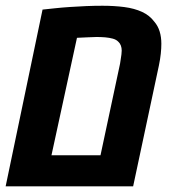

<svg xmlns="http://www.w3.org/2000/svg" viewBox="-22 -661 615 681"><path d="M-2 0 128.9 -627Q147.5 -628.9 172.4 -631.6Q197.3 -634.3 225.6 -636.2Q253.9 -638.2 283.4 -639.4Q313 -640.6 341.3 -640.6Q382.8 -640.6 418.7 -636Q454.6 -631.3 481.7 -618.9Q508.8 -606.4 525.4 -584Q538.1 -569.3 544.2 -549.6Q550.3 -529.8 550.3 -505.9Q550.3 -489.7 548.3 -470.7Q546.4 -451.7 541.5 -428.2L450.2 0ZM160.6 -110.4H334.5L403.8 -435.1Q404.8 -441.9 406.2 -450.7Q407.7 -459.5 408.7 -467.8Q409.7 -476.1 409.7 -481.4Q409.7 -491.2 406.7 -499.3Q403.8 -507.3 397.9 -512.7Q390.6 -520.5 378.2 -523.9Q365.7 -527.3 350.8 -528.6Q335.9 -529.8 320.3 -529.8Q304.2 -529.3 287.8 -528.6Q271.5 -527.8 251 -526.9Z"/></svg>

Font: Open Sans SemiCondensed
Style: Bold Italic
Weight: 700
Width: 4
Italic angle: -12°
Designer: Monotype Design Team
Foundry: Monotype Imaging Inc.
Version: Version 3.003